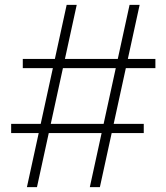

<svg xmlns="http://www.w3.org/2000/svg" viewBox="-20 -772 686 792"><path d="M296.5 -752 132.5 0H91L255 -752ZM556 -752 392 0H350.5L514.5 -752ZM621 -529V-491H74V-529ZM573 -261V-223H26V-261Z"/></svg>

Font: Hepta Slab Light
Style: Regular
Weight: 300
Designer: Michael LaGattuta
Foundry: Michael LaGattuta
Version: Version 1.102